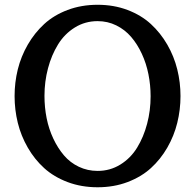

<svg xmlns="http://www.w3.org/2000/svg" viewBox="-20 -770 816 803"><path d="M54.4 -256.3Q41 -311 41 -368.2Q41 -425.3 54.4 -479.7Q67.9 -534.2 96.2 -583.3Q124.5 -632.3 164.8 -669.4Q205.1 -706.5 262.7 -728.3Q320.3 -750 388.2 -750Q456.1 -750 513.4 -728.3Q570.8 -706.5 611.1 -669.4Q651.4 -632.3 679.7 -583.3Q708 -534.2 721.4 -479.7Q734.9 -425.3 734.9 -368.2Q734.9 -311 721.4 -256.3Q708 -201.7 679.7 -152.6Q651.4 -103.5 611.1 -66.9Q570.8 -30.3 513.4 -8.5Q456.1 13.2 388.2 13.2Q320.3 13.2 262.7 -8.5Q205.1 -30.3 164.8 -66.9Q124.5 -103.5 96.2 -152.6Q67.9 -201.7 54.4 -256.3ZM166 -369.1Q166 -321.3 175 -275.9Q184.1 -230.5 202.9 -190.4Q221.7 -150.4 247.6 -120.1Q273.4 -89.8 309.8 -72.5Q346.2 -55.2 388.2 -55.2Q440.4 -55.2 483.4 -81.8Q526.4 -108.4 553.5 -152.6Q580.6 -196.8 595.2 -252.2Q609.9 -307.6 609.9 -367.2Q609.9 -414.1 600.8 -459.5Q591.8 -504.9 573.2 -544.9Q554.7 -585 528.6 -615.5Q502.4 -646 466.3 -663.8Q430.2 -681.6 388.2 -681.6Q335.9 -681.6 293 -655Q250 -628.4 222.7 -584Q195.3 -539.6 180.7 -484.1Q166 -428.7 166 -369.1Z"/></svg>

Font: Trocchi
Style: Regular
Weight: 400
Designer: vernon adams
Version: Version 1.0; ttfautohint (v0.8) -l 6 -r 50 -G 100